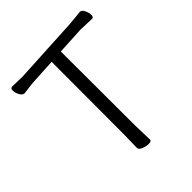

<svg xmlns="http://www.w3.org/2000/svg" viewBox="-199 -837 974 974"><g transform="rotate(-45 288.5 -349.5)"><path d="M249 -18 251 -107 252 -632 126 -625Q101 -624 77.5 -620.5Q54 -617 43 -616H42Q29 -616 19 -634Q9 -652 9 -668.5Q9 -685 22 -685L93 -683L447 -702Q470 -704 494 -706Q518 -708 530 -710H533Q545 -710 554 -692Q563 -674 563 -657.5Q563 -641 551 -641L471 -644L322 -636L323 -106L326 0Q326 11 306.5 11Q287 11 268 3Q249 -5 249 -18Z"/></g></svg>

Font: LXGW WenKai Lite
Style: Regular
Weight: 400
Designer: LXGW / Fontworks Inc.
Foundry: LXGW / Fontworks Inc.
Version: Version 1.511; March 25, 2025